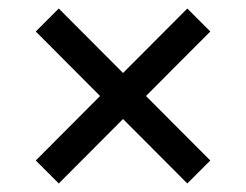

<svg xmlns="http://www.w3.org/2000/svg" viewBox="-20 -597 578 451"><path d="M420 -166 64 -523 118 -577 474 -220ZM118 -166 64 -220 420 -577 474 -523Z"/></svg>

Font: Instrument Sans SemiCondensed Medium
Style: Regular
Weight: 500
Width: 4
Designer: Rodrigo Fuenzalida
Foundry: fragTYPE
Version: Version 1.000;gftools[0.9.28]